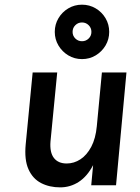

<svg xmlns="http://www.w3.org/2000/svg" viewBox="-20 -800 604 829"><path d="M239.9 9Q193.5 9 157.4 -9.6Q121.3 -28.3 103 -69.1Q84.6 -110 91 -177L121 -487H227L198 -189Q194.3 -141.7 212.8 -117.9Q231.3 -94.1 268 -94.1Q299.6 -94.1 327.3 -112.2Q355 -130.3 374 -166.1Q393 -202 398 -255.1L420 -487H526L481 0H373.9L382 -87Q356.7 -38.4 320.1 -14.7Q283.6 9 239.9 9ZM334.1 -544.8Q301.8 -544.8 275 -560.8Q248.3 -576.9 232.4 -603.6Q216.5 -630.4 216.5 -662.2Q216.5 -694.6 232.4 -721.3Q248.3 -748.1 275 -763.9Q301.7 -779.8 334 -779.8Q366.3 -779.8 393.1 -763.9Q419.8 -748.1 435.7 -721.3Q451.5 -694.6 451.5 -662.2Q451.5 -630.4 435.7 -603.6Q419.8 -576.9 393.1 -560.8Q366.3 -544.8 334.1 -544.8ZM334.1 -622Q351 -622 362.8 -633.7Q374.7 -645.3 374.7 -662.3Q374.7 -679.5 362.8 -691.2Q350.9 -703 334 -703Q317.1 -703 305.3 -691.2Q293.4 -679.5 293.4 -662.2Q293.4 -645.4 305.3 -633.7Q317.2 -622 334.1 -622Z"/></svg>

Font: Karla
Style: Italic
Weight: 400
Italic angle: -8°
Designer: Jonathan Pinhorn
Version: Version 2.004;gftools[0.9.33]